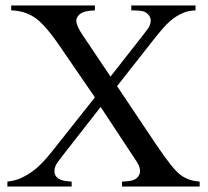

<svg xmlns="http://www.w3.org/2000/svg" viewBox="-20 -682 762 702"><path d="M408 -367 550 -155Q609 -67 638 -44Q667 -21 710 -18V0H426V-18Q455 -19 468 -24Q479 -28 485.5 -37Q492 -46 492 -56Q492 -67 487 -78Q484 -86 460 -121L348 -291L209 -113Q187 -85 183 -75.5Q179 -66 179 -56Q179 -40 192 -30Q205 -20 242 -18V0H7V-18Q32 -21 50 -28Q81 -41 108 -62.5Q135 -84 170 -128L327 -326L196 -517Q143 -594 106 -618.5Q69 -643 21 -644V-662H327V-644Q288 -643 273.5 -631.5Q259 -620 259 -606Q259 -588 282 -554L384 -402L501 -551Q522 -577 526.5 -587Q531 -597 531 -607Q531 -617 525 -625Q518 -635 507 -639.5Q496 -644 460 -644V-662H695V-644Q667 -643 650 -635Q624 -624 602 -605Q580 -586 540 -535Z"/></svg>

Font: New Athena Unicode
Style: Regular
Weight: 400
Designer: J. Rusten 1997; rev. by R. Hancock 2001, 2002, rev. by D. Mastronarde 2002-2021
Foundry: GreekKeys New Athena Unicode
Version: Version 5.008